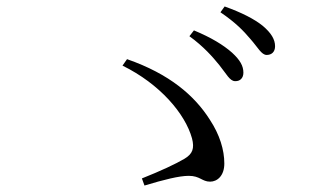

<svg xmlns="http://www.w3.org/2000/svg" viewBox="-20 -731 1040 594"><path d="M707 -480C722 -479 733 -489 733 -506C733 -527 723 -545 698 -568C671 -592 633 -615 580 -637L566 -619C610 -587 638 -555 659 -529C680 -503 691 -480 707 -480ZM805 -561C820 -561 831 -570 831 -588C831 -609 819 -629 793 -651C767 -672 728 -692 675 -711L662 -693C709 -661 733 -636 755 -610C778 -584 789 -561 805 -561ZM427 -157C487 -175 534 -187 564 -187C599 -187 605 -169 630 -169C652 -169 674 -187 674 -225C674 -267 660 -314 629 -361C582 -435 505 -502 373 -548L359 -528C475 -471 553 -379 574 -303C582 -272 576 -255 551 -240C524 -224 477 -202 419 -179Z"/></svg>

Font: Noto Serif CJK JP
Style: Regular
Weight: 400
Designer: Ryoko NISHIZUKA 西塚涼子 (kana & ideographs); Frank Grießhammer (Latin, Greek & Cyrillic); Wenlong ZHANG 张文龙 (bopomofo); San
Foundry: Adobe Systems Incorporated
Version: Version 1.000;PS 1;hotconv 16.6.53;makeotf.lib2.5.65590